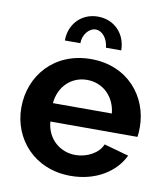

<svg xmlns="http://www.w3.org/2000/svg" viewBox="-83 -800 765 879"><g transform="rotate(10 299.5 -360.0)"><path d="M243 -596C243 -636 271 -670 302 -670C332 -670 358 -639 362 -596H433C433 -673 378 -730 302 -730C226 -730 171 -673 171 -596ZM304 10C420 10 510 -47 548 -127L433 -159C416 -116 362 -88 309 -88C239 -88 177 -137 170 -219H575C577 -230 578 -247 578 -264C578 -406 476 -533 305 -533C134 -533 28 -408 28 -259C28 -114 135 10 304 10ZM167 -304C174 -383 231 -436 303 -436C376 -436 433 -383 441 -304Z"/></g></svg>

Font: FIGSv2-sans-serif
Style: Bold
Weight: 700
Designer: Matt McInerney, Pablo Impallari, Rodrigo Fuenzalida,Mirko Velimirovic
Foundry: Matt McInerney, Pablo Impallari, Rodrigo Fuenzalida
Version: Version 4.021;hotconv 1.0.109;makeotfexe 2.5.65596